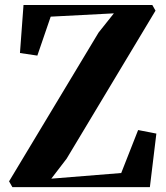

<svg xmlns="http://www.w3.org/2000/svg" viewBox="-20 -764 679 784"><path d="M30.5 0 17 -23.5 382.5 -631 445 -709.5 187 -696 132.5 -537 61.5 -547.5 76 -743.5H602L615 -720.5L252 -116L189.5 -34.5L475 -57.5L544 -233L618.5 -218.5L592 0Z"/></svg>

Font: Merriweather 120pt
Style: Bold
Weight: 700
Designer: Eben Sorkin
Foundry: Eben Sorkin
Version: Version 2.100